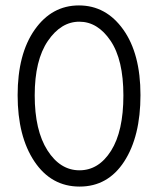

<svg xmlns="http://www.w3.org/2000/svg" viewBox="-20 -680 583 708"><path d="M272.5 -600Q205 -600 156.5 -529Q108 -458 108 -328.5Q108 -199 155 -125.5Q202 -52 273 -52Q344 -52 389.5 -124Q435 -196 435 -328Q435 -460 387.5 -530Q340 -600 272.5 -600ZM271 -660Q371 -660 434.5 -571Q498 -482 498 -329.5Q498 -177 438 -84.5Q378 8 273.5 8Q169 8 107 -84.5Q45 -177 45 -329Q45 -481 108 -570.5Q171 -660 271 -660Z"/></svg>

Font: Hind Mysuru Light
Style: Regular
Weight: 300
Designer: Manushi Parikh, Hitesh Malaviya
Foundry: Indian Type Foundry
Version: Version 0.703;PS 1.0;hotconv 1.0.86;makeotf.lib2.5.63406